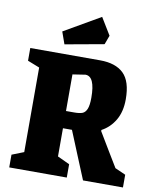

<svg xmlns="http://www.w3.org/2000/svg" viewBox="-90 -897 787 966"><g transform="rotate(10 303.0 -413.5)"><path d="M24 -65 85 -89V-521L24 -545V-610H381Q460 -610 501 -570.5Q542 -531 542 -439Q542 -376 516.5 -332.5Q491 -289 448 -266V-260Q462 -238 505 -165L551 -89L605 -65V0H401Q392 -20 352 -119Q346 -133 302 -241H256V-97L318 -68V0H24ZM370 -417Q370 -526 321 -526L256 -516V-329H298Q325 -329 339.5 -334.5Q354 -340 362 -359Q370 -378 370 -417ZM190 -658 168 -720 353 -827 406 -740 389 -694Z"/></g></svg>

Font: Grenze ExtraBold
Style: Regular
Weight: 800
Designer: Renata Polastri
Foundry: Omnibus-Type
Version: Version 1.002; ttfautohint (v1.8)